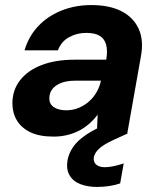

<svg xmlns="http://www.w3.org/2000/svg" viewBox="-20 -528 632 759"><path d="M192 12Q135 12 99.5 -5.5Q64 -23 46.5 -52.5Q29 -82 29 -119Q29 -172 59.5 -211Q90 -250 145 -271Q200 -292 275 -292H400Q406 -328 399.5 -351.5Q393 -375 374 -386.5Q355 -398 321 -398Q284 -398 253 -381Q222 -364 209 -329H77Q93 -384 130.5 -424Q168 -464 222.5 -486Q277 -508 341 -508Q412 -508 459.5 -484Q507 -460 528 -414.5Q549 -369 537 -305L483 0H363L366 -75Q352 -56 334 -40Q316 -24 294.5 -12.5Q273 -1 247 5.5Q221 12 192 12ZM242 -92Q268 -92 291 -101.5Q314 -111 332 -127Q350 -143 362 -164Q374 -185 379 -209H276Q245 -209 222.5 -200.5Q200 -192 187.5 -176.5Q175 -161 175 -139Q175 -116 193.5 -104Q212 -92 242 -92ZM363 211Q327 211 298 200Q269 189 255 165Q241 141 247 105Q252 78 269 53Q286 28 321.5 4Q357 -20 416 -43L465 -63L484 0L429 25Q390 43 372.5 59Q355 75 351 93Q348 111 359.5 122Q371 133 395 133Q410 133 429 129Q448 125 469 118L455 197Q435 204 411.5 207.5Q388 211 363 211Z"/></svg>

Font: DM Sans 24pt
Style: Bold Italic
Weight: 700
Italic angle: -10°
Designer: Colophon Foundry, Jonny Pinhorn
Foundry: Colophon Foundry
Version: Version 4.004;gftools[0.9.30]